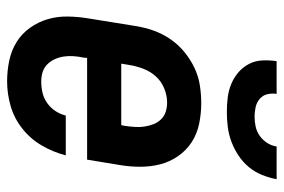

<svg xmlns="http://www.w3.org/2000/svg" viewBox="-149 -641 798 540"><g transform="rotate(90 250.0 -371.0)"><path d="M209 8Q179 8 150.5 2Q122 -4 98.5 -18.5Q75 -33 58.5 -56Q42 -79 34 -106Q26 -133 26.5 -163Q27 -193 32 -222L53 -352Q57 -378 65.5 -402.5Q74 -427 89 -449.5Q104 -472 125 -489.5Q146 -507 170 -518.5Q194 -530 219.5 -534Q245 -538 270 -538Q300 -538 328.5 -532Q357 -526 380 -511Q403 -496 419 -473Q435 -450 442 -423Q449 -396 449 -366.5Q449 -337 444 -308L429 -217H143L142 -207Q139 -193 138 -179Q137 -165 139 -151.5Q141 -138 146.5 -126Q152 -114 161 -105Q170 -96 182.5 -92Q195 -88 209 -88Q225 -88 240.5 -91.5Q256 -95 269.5 -104.5Q283 -114 292 -127.5Q301 -141 305 -157H417Q408 -122 389.5 -90Q371 -58 342 -35Q313 -12 278.5 -2Q244 8 209 8ZM159 -313H332L334 -323Q336 -337 337 -351Q338 -365 336 -378Q334 -391 329.5 -403Q325 -415 316 -424.5Q307 -434 294.5 -438Q282 -442 268 -442Q249 -442 229 -434Q209 -426 195 -410.5Q181 -395 173.5 -375.5Q166 -356 163 -337ZM295 -610Q274 -610 254 -612.5Q234 -615 216 -622.5Q198 -630 183.5 -642.5Q169 -655 160 -672Q151 -689 150 -709.5Q149 -730 152 -750H244Q242 -737 245 -724Q248 -711 258 -702.5Q268 -694 281 -691Q294 -688 308 -688Q322 -688 336 -691Q350 -694 362 -702.5Q374 -711 382 -723.5Q390 -736 392 -750H484Q480 -729 472 -709Q464 -689 450 -672Q436 -655 417 -642.5Q398 -630 377.5 -622.5Q357 -615 336 -612.5Q315 -610 295 -610Z"/></g></svg>

Font: Iosevka Curly Oblique
Style: Bold
Weight: 700
Italic angle: -9°
Monospace: yes
Designer: Belleve Invis
Foundry: Belleve Invis
Version: Version 11.1.0; ttfautohint (v1.8.3)